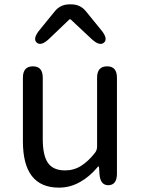

<svg xmlns="http://www.w3.org/2000/svg" viewBox="-20 -847 647 880"><path d="M250 13Q85 13 85 -199V-491Q85 -543 131 -543Q176 -543 176 -491V-210Q176 -134 200 -100Q224 -66 278 -66Q319 -66 352 -87Q385 -108 414 -145Q425 -158 425 -175V-491Q425 -543 471 -543Q516 -543 516 -491V-51Q516 0 478 2Q440 3 436 -48L434 -79Q433 -85 431.5 -85Q430 -85 421 -74Q389 -37 349 -14Q303 13 250 13ZM205 -669Q168 -634 148 -652Q129 -670 161 -709L231 -795Q257 -827 298 -827H307Q348 -827 374 -795L444 -709Q476 -670 457 -652Q437 -634 400 -668L305 -757Q301 -761 297 -757Z"/></svg>

Font: Resource Han Rounded CN
Style: Regular
Weight: 400
Designer: Cyano Hao (round all glyphs); Ryoko NISHIZUKA  (kana, bopomofo & ideographs); Paul D. Hunt (Latin, Greek & Cyrillic); Sa
Foundry: Cyano Hao
Version: 0.990